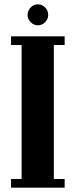

<svg xmlns="http://www.w3.org/2000/svg" viewBox="-20 -868 349 888"><path d="M31 0V-40H80V-660H31V-700H279V-660H229V-40H279V0ZM156 -751Q136 -751 121.8 -765.5Q107.5 -780 107.5 -799Q107.5 -819 121.8 -833.5Q136 -848 156 -848Q174.5 -848 188.8 -833.5Q203 -819 203 -799Q203 -780 188.8 -765.5Q174.5 -751 156 -751Z"/></svg>

Font: Imbue Thin 10pt Black
Style: Regular
Weight: 900
Version: Version 1.102